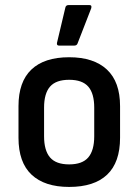

<svg xmlns="http://www.w3.org/2000/svg" viewBox="-20 -727 547 758"><path d="M253 11Q156 11 104.5 -37.5Q53 -86 53 -183V-308Q53 -404 104 -452.5Q155 -501 253 -501Q350 -501 402 -452.5Q454 -404 454 -308V-183Q454 -86 403 -37.5Q352 11 253 11ZM253 -78Q305 -78 328.5 -105.5Q352 -133 352 -189V-302Q352 -358 328.5 -385Q305 -412 253 -412Q201 -412 177.5 -385Q154 -358 154 -302V-189Q154 -133 177.5 -105.5Q201 -78 253 -78ZM213 -547Q203 -547 205 -558L238 -697Q240 -707 251 -707H333Q344 -707 340 -694L286 -555Q283 -547 273 -547Z"/></svg>

Font: Sofia Sans Extra Cond
Style: Bold
Weight: 700
Width: 1
Designer: Botio Nikoltchev, Ani Petrova
Foundry: lettersoup
Version: Version 4.100; ttfautohint (v1.8.3)